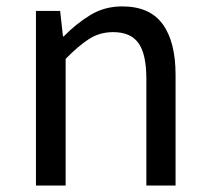

<svg xmlns="http://www.w3.org/2000/svg" viewBox="-20 -577 650 597"><path d="M91.8 0V-543H167L175.8 -463.9H178.2Q216.3 -502.9 260.5 -530Q304.7 -557.1 359.9 -557.1Q445.3 -557.1 485.6 -502.2Q525.9 -447.3 525.9 -344.2V0H435.1V-332Q435.1 -408.7 410.6 -442.9Q386.2 -477.1 332 -477.1Q290 -477.1 257.3 -456.1Q224.6 -435.1 184.1 -394V0Z"/></svg>

Font: Source Han Sans CN
Style: Regular
Weight: 400
Designer: Ryoko NISHIZUKA  (kana, bopomofo & ideographs); Paul D. Hunt (Latin, Greek & Cyrillic); Sandoll Communications , Soo-you
Foundry: Adobe
Version: Version 2.004;hotconv 1.0.118;makeotfexe 2.5.65603